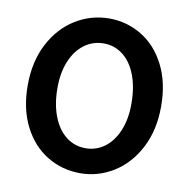

<svg xmlns="http://www.w3.org/2000/svg" viewBox="-82 -806 895 899"><g transform="rotate(10 366.0 -356.5)"><path d="M361.3 -605.5Q310.1 -605.5 269.5 -575.7Q229 -545.9 206.1 -491.2Q183.1 -436.5 183.1 -363.8Q183.1 -286.1 205.6 -228.3Q228 -170.4 268.3 -138.9Q308.6 -107.4 361.3 -107.4Q410.6 -107.4 450.7 -136.5Q490.7 -165.5 513.9 -220.5Q537.1 -275.4 537.1 -349.1Q537.1 -427.2 514.9 -485.4Q492.7 -543.5 452.6 -574.5Q412.6 -605.5 361.3 -605.5ZM356.4 12.2Q271 12.2 199.7 -30.8Q128.4 -73.7 86.2 -156Q43.9 -238.3 43.9 -351.6Q43.9 -464.4 88.4 -549.3Q132.8 -634.3 206.8 -679.7Q280.8 -725.1 366.2 -725.1Q450.7 -725.1 521.5 -682.1Q592.3 -639.2 634.3 -556.6Q676.3 -474.1 676.3 -361.3Q676.3 -248 632.1 -163.3Q587.9 -78.6 514.6 -33.2Q441.4 12.2 356.4 12.2Z"/></g></svg>

Font: Lesson One
Style: Bold
Weight: 700
Designer: But Ko, Victor Gaultney, Annie Olsen, Julie Remington, Don Collingsworth, Eric Hays, Becca Hirsbrunner
Version: Version 1.100